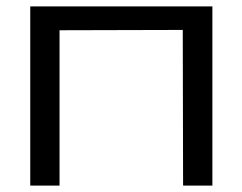

<svg xmlns="http://www.w3.org/2000/svg" viewBox="-20 -583 761 603"><path d="M75 -563V0H167V-488L554 -489L555 0H647V-563Z"/></svg>

Font: Bounded Light
Style: Regular
Weight: 300
Designer: Vlad Churkin
Version: Version 3.0